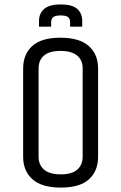

<svg xmlns="http://www.w3.org/2000/svg" viewBox="-20 -836 550 871"><path d="M425 -125Q425 -60 383.5 -22.5Q342 15 256 15Q170 15 127.5 -22.5Q85 -60 85 -125V-525Q85 -590 126.5 -627.5Q168 -665 254 -665Q340 -665 382.5 -627.5Q425 -590 425 -525ZM355 -525Q355 -563 330 -584Q305 -605 254 -605Q204 -605 179.5 -584Q155 -563 155 -525V-125Q155 -88 180 -66.5Q205 -45 256 -45Q306 -45 330.5 -66.5Q355 -88 355 -125ZM298 -735Q298 -751 288.5 -758.5Q279 -766 255 -766Q232 -766 222 -758.5Q212 -751 212 -735V-715H157V-741Q157 -776 181 -796Q205 -816 255 -816Q307 -816 330 -796Q353 -776 353 -741V-715H298Z"/></svg>

Font: Unica One
Style: Regular
Weight: 400
Designer: Eduardo Rodriguez Tunni
Foundry: Eduardo Rodriguez Tunni
Version: Version 2.000; ttfautohint (v1.8.4.7-5d5b);gftools[0.9.23]